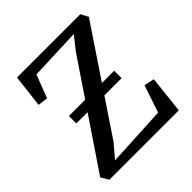

<svg xmlns="http://www.w3.org/2000/svg" viewBox="-197 -893 1041 1041"><g transform="rotate(-45 323.0 -373.0)"><path d="M53.5 0 27 -44 417 -621.5 475.5 -695 177.5 -683.5 126.5 -551 69 -558.5 91 -746H576.5L599 -703L214 -128.5L149 -52.5L497.5 -70.5L550 -227.5L609 -215L585.5 0ZM489.5 -399.5V-342.5H142.5V-399.5Z"/></g></svg>

Font: Merriweather 20pt
Style: Regular
Weight: 400
Version: Version 2.100